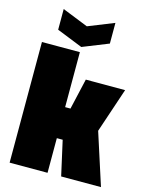

<svg xmlns="http://www.w3.org/2000/svg" viewBox="-133 -993 835 1076"><g transform="rotate(15 285.0 -455.0)"><path d="M30 0V-700H250V-381H281L322 -560H550L463 -301L560 0H329L284 -201H250V0ZM400 -910V-790L250 -730L100 -790V-910L250 -850Z"/></g></svg>

Font: Tektur Condensed Black
Style: Regular
Weight: 900
Width: 3
Designer: Adam Jagosz
Foundry: Adam Jagosz
Version: Version 1.005;gftools[0.9.30]